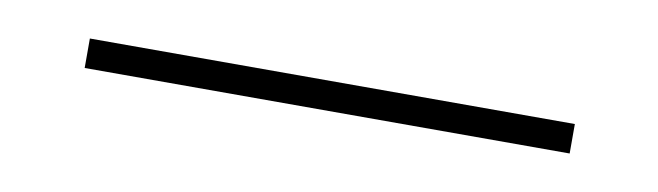

<svg xmlns="http://www.w3.org/2000/svg" viewBox="-22 -422 528 154"><g transform="rotate(10 242.5 -345.0)"><path d="M45 -357H440V-333H45Z"/></g></svg>

Font: Phudu Light
Style: Regular
Weight: 300
Version: Version 1.005;gftools[0.9.23]